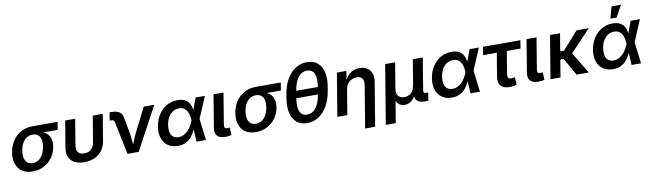

<svg xmlns="http://www.w3.org/2000/svg" viewBox="-46 -1481 8153 2400"><g transform="rotate(-10 4030.5 -280.5)"><path d="M257.3 11.2Q177.2 11.2 124.5 -23.9Q71.8 -59.1 50.3 -122.1Q28.8 -185.1 42.5 -269Q56.6 -353 98.9 -415Q141.1 -477.1 205.6 -511.5Q270 -545.9 349.1 -545.9H668.5L652.3 -446.8H413.6L332.5 -442.9Q288.1 -442.9 255.1 -420.2Q222.2 -397.5 201.2 -358.4Q180.2 -319.3 171.9 -269.5Q163.6 -219.7 171.4 -179.7Q179.2 -139.6 204.6 -115.7Q230 -91.8 274.4 -91.8Q318.8 -91.8 351.8 -115.2Q384.8 -138.7 406 -179Q427.2 -219.2 435.5 -269.5Q444.3 -319.8 436 -358.9Q427.7 -397.9 402.1 -420.4Q376.5 -442.9 332.5 -442.9L337.9 -473.6Q395.5 -473.6 441.2 -459.7Q486.8 -445.8 516.8 -417.2Q546.9 -388.7 558.6 -346.4Q570.3 -304.2 561 -247.6Q548.8 -173.8 507.1 -115.5Q465.3 -57.1 401.1 -22.9Q336.9 11.2 257.3 11.2Z M911.6 8.8Q837.9 8.8 788.6 -17.3Q739.3 -43.5 718.8 -92.5Q698.2 -141.6 709.5 -211.4L765.1 -545.9H892.1L837.9 -219.2Q831.5 -179.2 840.3 -152.8Q849.1 -126.5 872.1 -113Q895 -99.6 929.7 -99.6Q965.3 -99.6 992.4 -113Q1019.5 -126.5 1037.1 -152.8Q1054.7 -179.2 1061 -219.2L1115.2 -545.9H1242.2L1187 -211.4Q1175.3 -142.1 1138.7 -92.8Q1102.1 -43.5 1044.2 -17.3Q986.3 8.8 911.6 8.8Z M1460 0 1374 -417.5Q1370.6 -433.6 1361.3 -440.7Q1352.1 -447.8 1333.5 -447.8H1312.5L1329.1 -549.8H1352.5Q1419.4 -549.8 1454.6 -525.1Q1489.7 -500.5 1498 -445.8L1533.7 -249Q1542.5 -196.8 1546.4 -143.8Q1550.3 -90.8 1554.2 -37.1H1522.9Q1544.9 -91.3 1565.9 -144Q1586.9 -196.8 1612.8 -249L1761.7 -545.9H1896L1602.1 0Z M2099.6 11.7Q2024.9 11.7 1973.9 -23.9Q1922.9 -59.6 1901.6 -123.5Q1880.4 -187.5 1894 -271Q1908.2 -356.4 1950 -419.4Q1991.7 -482.4 2053.7 -517.6Q2115.7 -552.7 2190.9 -552.7Q2249 -552.7 2284.2 -533.4Q2319.3 -514.2 2337.4 -483.6Q2355.5 -453.1 2361.8 -418.7Q2368.2 -384.3 2368.2 -354.5H2410.6L2422.9 -274.4L2456.1 0H2336.4L2320.3 -274.4Q2318.8 -303.2 2313 -333.5Q2307.1 -363.8 2293.5 -389.9Q2279.8 -416 2255.6 -432.1Q2231.4 -448.2 2193.4 -448.2Q2149.9 -448.2 2114.7 -426.8Q2079.6 -405.3 2055.7 -365.7Q2031.7 -326.2 2022.9 -270.5Q2014.2 -216.3 2022.9 -176.8Q2031.7 -137.2 2057.9 -116Q2084 -94.7 2125.5 -94.7Q2163.6 -94.7 2194.8 -111.3Q2226.1 -127.9 2250.5 -154.5Q2274.9 -181.2 2292.2 -212.2Q2309.6 -243.2 2319.8 -271.5L2420.4 -545.9H2538.6L2422.4 -271.5L2384.3 -196.3H2343.8Q2332.5 -166 2314.7 -130.4Q2296.9 -94.7 2269.3 -62.3Q2241.7 -29.8 2200.4 -9Q2159.2 11.7 2099.6 11.7Z M2706.1 3.4Q2629.9 3.4 2599.4 -31.5Q2568.8 -66.4 2580.1 -134.8L2647.9 -545.9H2774.9L2710.4 -155.8Q2705.6 -126 2712.4 -112.8Q2719.2 -99.6 2743.2 -99.6Q2755.9 -99.6 2762.7 -100.3Q2769.5 -101.1 2774.9 -103L2780.8 -6.8Q2769.5 -3.4 2749.8 0Q2730 3.4 2706.1 3.4Z M3090.8 11.2Q3010.7 11.2 2958 -23.9Q2905.3 -59.1 2883.8 -122.1Q2862.3 -185.1 2876 -269Q2890.1 -353 2932.4 -415Q2974.6 -477.1 3039.1 -511.5Q3103.5 -545.9 3182.6 -545.9H3502L3485.8 -446.8H3247.1L3166 -442.9Q3121.6 -442.9 3088.6 -420.2Q3055.7 -397.5 3034.7 -358.4Q3013.7 -319.3 3005.4 -269.5Q2997.1 -219.7 3004.9 -179.7Q3012.7 -139.6 3038.1 -115.7Q3063.5 -91.8 3107.9 -91.8Q3152.3 -91.8 3185.3 -115.2Q3218.3 -138.7 3239.5 -179Q3260.7 -219.2 3269 -269.5Q3277.8 -319.8 3269.5 -358.9Q3261.2 -397.9 3235.6 -420.4Q3210 -442.9 3166 -442.9L3171.4 -473.6Q3229 -473.6 3274.7 -459.7Q3320.3 -445.8 3350.3 -417.2Q3380.4 -388.7 3392.1 -346.4Q3403.8 -304.2 3394.5 -247.6Q3382.3 -173.8 3340.6 -115.5Q3298.8 -57.1 3234.6 -22.9Q3170.4 11.2 3090.8 11.2Z M3741.2 11.7Q3660.6 11.7 3609.1 -31.2Q3557.6 -74.2 3538.6 -152.8Q3519.5 -231.4 3537.1 -338.9L3545.4 -388.7Q3563 -495.6 3607.7 -574.2Q3652.3 -652.8 3718.3 -696Q3784.2 -739.3 3865.7 -739.3Q3947.3 -739.3 3999.3 -696.3Q4051.3 -653.3 4069.8 -574.5Q4088.4 -495.6 4069.8 -388.7L4061.5 -338.9Q4043 -230.5 3997.3 -151.6Q3951.7 -72.8 3886 -30.5Q3820.3 11.7 3741.2 11.7ZM3758.8 -93.3Q3827.1 -93.3 3871.3 -151.6Q3915.5 -210 3933.6 -320.3L3947.8 -407.2Q3965.8 -517.6 3941.2 -575.9Q3916.5 -634.3 3848.1 -634.3Q3779.8 -634.3 3735.6 -575.9Q3691.4 -517.6 3673.3 -407.2L3659.2 -320.3Q3640.6 -209 3666 -151.1Q3691.4 -93.3 3758.8 -93.3ZM3634.3 -317.9 3649.4 -409.7H3973.1L3958 -317.9Z M4303.2 -319.8 4250.5 0H4123.5L4213.9 -545.9H4334L4313.5 -411.1H4303.7Q4326.7 -458.5 4355 -490Q4383.3 -521.5 4418.9 -537.1Q4454.6 -552.7 4498 -552.7Q4554.7 -552.7 4594.5 -528.8Q4634.3 -504.9 4652.1 -459Q4669.9 -413.1 4658.7 -347.2L4567.4 204.1H4439.9L4528.3 -327.6Q4537.6 -383.3 4516.8 -414.1Q4496.1 -444.8 4446.8 -444.8Q4413.6 -444.8 4383.1 -430.2Q4352.5 -415.5 4331.3 -387.7Q4310.1 -359.9 4303.2 -319.8Z M4702.6 204.1 4826.7 -545.9H4953.1L4899.4 -220.7Q4892.6 -177.7 4903.1 -150.4Q4913.6 -123 4937.3 -110.1Q4960.9 -97.2 4992.2 -97.2Q5025.4 -97.2 5052.5 -110.6Q5079.6 -124 5098.1 -151.4Q5116.7 -178.7 5124 -220.7L5177.7 -545.9H5304.2L5237.8 -144Q5233.9 -121.6 5242.7 -111.8Q5251.5 -102.1 5275.9 -102.1H5294.9L5278.3 0H5231Q5161.6 0 5132.6 -34.2Q5103.5 -68.4 5114.3 -133.8L5122.6 -183.1H5145.5Q5136.7 -128.9 5117.4 -93.3Q5098.1 -57.6 5074 -37.6Q5049.8 -17.6 5024.7 -9Q4999.5 -0.5 4978.5 -0.5Q4957 -0.5 4934.6 -9Q4912.1 -17.6 4894.3 -37.8Q4876.5 -58.1 4869.1 -93.5Q4861.8 -128.9 4870.6 -183.1H4893.6L4829.1 204.1Z M5577.1 11.7Q5502.4 11.7 5451.4 -23.9Q5400.4 -59.6 5379.2 -123.5Q5357.9 -187.5 5371.6 -271Q5385.7 -356.4 5427.5 -419.4Q5469.2 -482.4 5531.2 -517.6Q5593.3 -552.7 5668.5 -552.7Q5726.6 -552.7 5761.7 -533.4Q5796.9 -514.2 5814.9 -483.6Q5833 -453.1 5839.4 -418.7Q5845.7 -384.3 5845.7 -354.5H5888.2L5900.4 -274.4L5933.6 0H5814L5797.9 -274.4Q5796.4 -303.2 5790.5 -333.5Q5784.7 -363.8 5771 -389.9Q5757.3 -416 5733.2 -432.1Q5709 -448.2 5670.9 -448.2Q5627.4 -448.2 5592.3 -426.8Q5557.1 -405.3 5533.2 -365.7Q5509.3 -326.2 5500.5 -270.5Q5491.7 -216.3 5500.5 -176.8Q5509.3 -137.2 5535.4 -116Q5561.5 -94.7 5603 -94.7Q5641.1 -94.7 5672.4 -111.3Q5703.6 -127.9 5728 -154.5Q5752.4 -181.2 5769.8 -212.2Q5787.1 -243.2 5797.4 -271.5L5897.9 -545.9H6016.1L5899.9 -271.5L5861.8 -196.3H5821.3Q5810.1 -166 5792.2 -130.4Q5774.4 -94.7 5746.8 -62.3Q5719.2 -29.8 5678 -9Q5636.7 11.7 5577.1 11.7Z M6313.5 7.3Q6235.8 7.3 6199.7 -31.2Q6163.6 -69.8 6175.8 -143.1L6225.6 -442.9H6050.8L6067.9 -545.9H6543.5L6526.9 -442.9H6352.5L6304.7 -153.8Q6300.3 -125 6310.3 -110.6Q6320.3 -96.2 6349.6 -96.2Q6358.4 -96.2 6372.8 -98.4Q6387.2 -100.6 6396.5 -102.5L6400.4 -4.4Q6378.9 1.5 6356.9 4.4Q6335 7.3 6313.5 7.3Z M6679.2 3.4Q6603 3.4 6572.5 -31.5Q6542 -66.4 6553.2 -134.8L6621.1 -545.9H6748L6683.6 -155.8Q6678.7 -126 6685.5 -112.8Q6692.4 -99.6 6716.3 -99.6Q6729 -99.6 6735.8 -100.3Q6742.7 -101.1 6748 -103L6753.9 -6.8Q6742.7 -3.4 6722.9 0Q6703.1 3.4 6679.2 3.4Z M7046.4 -545.9 6956.1 0H6829.1L6919.4 -545.9ZM7410.6 -545.9 7103.5 -221.2H6956.5L6973.1 -322.3H7057.1L7256.8 -545.9ZM7160.6 0 7032.7 -225.6 7134.8 -298.8 7315.4 0Z M7621.6 11.7Q7546.9 11.7 7495.8 -23.9Q7444.8 -59.6 7423.6 -123.5Q7402.3 -187.5 7416 -271Q7430.2 -356.4 7471.9 -419.4Q7513.7 -482.4 7575.7 -517.6Q7637.7 -552.7 7712.9 -552.7Q7771 -552.7 7806.2 -533.4Q7841.3 -514.2 7859.4 -483.6Q7877.4 -453.1 7883.8 -418.7Q7890.1 -384.3 7890.1 -354.5H7932.6L7944.8 -274.4L7978 0H7858.4L7842.3 -274.4Q7840.8 -303.2 7835 -333.5Q7829.1 -363.8 7815.4 -389.9Q7801.8 -416 7777.6 -432.1Q7753.4 -448.2 7715.3 -448.2Q7671.9 -448.2 7636.7 -426.8Q7601.6 -405.3 7577.6 -365.7Q7553.7 -326.2 7544.9 -270.5Q7536.1 -216.3 7544.9 -176.8Q7553.7 -137.2 7579.8 -116Q7606 -94.7 7647.5 -94.7Q7685.5 -94.7 7716.8 -111.3Q7748 -127.9 7772.5 -154.5Q7796.9 -181.2 7814.2 -212.2Q7831.5 -243.2 7841.8 -271.5L7942.4 -545.9H8060.5L7944.3 -271.5L7906.2 -196.3H7865.7Q7854.5 -166 7836.7 -130.4Q7818.8 -94.7 7791.3 -62.3Q7763.7 -29.8 7722.4 -9Q7681.2 11.7 7621.6 11.7ZM7697.8 -615.7 7738.8 -765.1H7858.4L7776.4 -615.7Z"/></g></svg>

Font: Inter SemiBold
Style: Italic
Weight: 600
Italic angle: -9.3988°
Designer: Rasmus Andersson
Foundry: rsms
Version: Version 4.001;git-66647c0bb